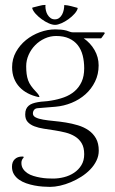

<svg xmlns="http://www.w3.org/2000/svg" viewBox="-20 -543 457 766"><path d="M28.3 -274.9Q28.3 -308.1 43.7 -335.7Q59.1 -363.3 83.7 -383.3Q108.4 -403.3 139.2 -414.6Q169.9 -425.8 200.7 -425.8Q211.9 -425.8 223.4 -424.8Q234.9 -423.8 245.6 -420.9Q251.5 -419.4 257.6 -416.7Q263.7 -414.1 270 -414.1H395L397.5 -412.1V-409.2Q396.5 -407.7 394.5 -405Q392.6 -402.3 390.4 -399.2Q388.2 -396 386.2 -393.3Q384.3 -390.6 383.3 -390.1H314Q340.8 -371.6 357.2 -343.3Q373.5 -314.9 373.5 -282.2Q373.5 -246.6 359.1 -217.3Q344.7 -188 320.8 -166.7Q296.9 -145.5 265.9 -132.8Q234.9 -120.1 201.7 -117.2L129.4 -111.3Q120.6 -110.4 116 -104.5Q111.3 -98.6 111.3 -90.3Q111.3 -80.1 122.6 -74.5Q133.8 -68.8 152.3 -65.7Q170.9 -62.5 194.6 -60.3Q218.3 -58.1 242.7 -54.2Q267.1 -50.3 290.8 -43.2Q314.5 -36.1 333 -23.4Q351.6 -10.7 362.8 9Q374 28.8 374 58.1Q374 79.1 364.7 98.1Q355.5 117.2 339.8 133.3Q324.2 149.4 304.2 162.1Q284.2 174.8 262.7 183.8Q241.2 192.9 219.5 197.8Q197.8 202.6 179.7 202.6Q167 202.6 150.6 201.4Q134.3 200.2 117.4 197Q100.6 193.8 84.5 188.2Q68.4 182.6 55.7 173.6Q43 164.6 35.4 151.9Q27.8 139.2 27.8 122.1Q27.8 103 38.8 92.3Q49.8 81.5 68.8 81.5Q72.3 81.5 74.2 82.5V85.9Q65.4 94.2 65.4 106.9Q65.4 120.6 72 130.6Q78.6 140.6 89.1 147.7Q99.6 154.8 113.3 158.9Q127 163.1 140.9 165.5Q154.8 168 168 168.7Q181.2 169.4 191.4 169.4Q213.4 169.4 235.6 163.8Q257.8 158.2 275.6 146.2Q293.5 134.3 304.7 116Q315.9 97.7 315.9 72.3Q315.9 45.4 305.9 28.6Q295.9 11.7 279.3 1.5Q262.7 -8.8 241.5 -14.2Q220.2 -19.5 198.2 -22.9Q176.3 -26.4 155 -29.5Q133.8 -32.7 117.2 -39.1Q100.6 -45.4 90.6 -56.4Q80.6 -67.4 80.6 -86.4Q80.6 -99.1 84.2 -107.4Q87.9 -115.7 94.5 -121.3Q101.1 -127 110.1 -130.1Q119.1 -133.3 130.4 -135.3Q143.6 -137.7 157 -138.4Q170.4 -139.2 183.6 -141.6Q211.4 -146 235.6 -154.8Q259.8 -163.6 277.6 -179Q295.4 -194.3 305.7 -216.8Q315.9 -239.3 315.9 -270.5Q315.9 -298.3 309.8 -322Q303.7 -345.7 290.3 -362.8Q276.9 -379.9 255.6 -389.6Q234.4 -399.4 204.1 -399.4Q180.2 -399.4 158.4 -389.4Q136.7 -379.4 120.4 -362.8Q104 -346.2 94.2 -324.2Q84.5 -302.2 84.5 -278.8Q84.5 -261.7 86.2 -248.3Q87.9 -234.9 92 -223.1Q96.2 -211.4 103.8 -200.7Q111.3 -189.9 123 -177.7Q127.9 -172.9 131.6 -168Q135.3 -163.1 137.7 -156.7L133.8 -155.8Q110.4 -160.6 91.1 -170.7Q71.8 -180.7 57.9 -195.6Q43.9 -210.4 36.1 -230.2Q28.3 -250 28.3 -274.9ZM237.3 -522.9Q250.5 -522 263.4 -518.6Q276.4 -515.1 289.1 -511.7L290 -509.8Q287.6 -499.5 277.1 -487.8Q266.6 -476.1 252.9 -466.3Q239.3 -456.5 224.9 -450.2Q210.4 -443.8 199.7 -443.8Q188.5 -443.8 174.1 -450.2Q159.7 -456.5 146 -466.6Q132.3 -476.6 121.8 -488.3Q111.3 -500 108.4 -510.7L109.4 -512.7Q121.1 -515.1 135.3 -519.3Q149.4 -523.4 160.6 -523.4L161.6 -522.9Q161.6 -522 161.4 -520.5Q161.1 -519 161.1 -518.1Q161.1 -509.8 163.3 -500.5Q165.5 -491.2 170.2 -483.6Q174.8 -476.1 181.9 -470.9Q189 -465.8 198.7 -465.8Q209 -465.8 216.3 -471.4Q223.6 -477.1 228 -485.6Q232.4 -494.1 234.4 -504.2Q236.3 -514.2 236.3 -522.5Z"/></svg>

Font: CAT Linz
Style: Regular
Weight: 400
Designer: Peter Wiegel
Foundry: Peter Wiegel
Version: Version 1.08